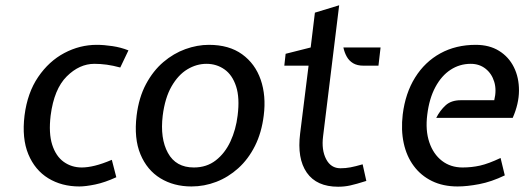

<svg xmlns="http://www.w3.org/2000/svg" viewBox="-20 -697 2003 728"><path d="M281 10Q214 10 163.2 -21Q112.5 -52 87.5 -112Q62.5 -172 73 -259Q84 -345.5 124.8 -405.2Q165.5 -465 224 -496Q282.5 -527 347 -527Q374 -527 406 -522.2Q438 -517.5 467 -506L436 -441Q408.5 -448.5 384.5 -451.8Q360.5 -455 338 -455Q281 -455 233 -407.2Q185 -359.5 172 -259Q164 -191.5 178 -148Q192 -104.5 221.8 -83.2Q251.5 -62 290 -62Q312 -62 339.8 -68.8Q367.5 -75.5 404 -91L421 -25Q377.5 -5 341 2.5Q304.5 10 281 10Z M706 10Q639 10 588.2 -21Q537.5 -52 512.5 -112Q487.5 -172 498 -259Q506.5 -327.5 533.5 -378Q560.5 -428.5 599.2 -461.5Q638 -494.5 683 -510.8Q728 -527 772 -527Q848.5 -527 898 -491.2Q947.5 -455.5 968.5 -394.8Q989.5 -334 980 -259Q972 -194 946.8 -143.8Q921.5 -93.5 883.5 -59.2Q845.5 -25 800 -7.5Q754.5 10 706 10ZM715 -62Q763.5 -62 798.2 -89Q833 -116 853.8 -160.8Q874.5 -205.5 881 -259Q889.5 -326 875.2 -369.5Q861 -413 831 -434Q801 -455 763 -455Q725 -455 690.2 -434Q655.5 -413 630.5 -369.5Q605.5 -326 597 -259Q586.5 -172 616.8 -117Q647 -62 715 -62Z M1262 11Q1180.5 11 1143.2 -42.5Q1106 -96 1118 -191L1150 -448H1058L1063 -493L1158 -517L1174 -649L1266 -677L1205 -180Q1198.5 -128.5 1216.5 -93.8Q1234.5 -59 1271 -59Q1290.5 -59 1309 -62.5Q1327.5 -66 1355 -74L1369 -11Q1329.5 1.5 1307.8 6.2Q1286 11 1262 11ZM1358 -448Q1334.5 -448 1319 -457.2Q1303.5 -466.5 1294.8 -482.2Q1286 -498 1282 -517H1423L1415 -448Z M1715 10Q1660 10 1618 -10.5Q1576 -31 1548.8 -67.8Q1521.5 -104.5 1510.8 -154.2Q1500 -204 1507 -263Q1517 -344 1554 -403.2Q1591 -462.5 1649.8 -494.8Q1708.5 -527 1784 -527Q1835.5 -527 1872.2 -504.2Q1909 -481.5 1928.5 -442.2Q1948 -403 1947.8 -353.2Q1947.5 -303.5 1924 -250H1634Q1648.5 -278.5 1669.8 -297.8Q1691 -317 1727 -317H1854Q1863.5 -355.5 1854 -386.8Q1844.5 -418 1821 -436.5Q1797.5 -455 1765 -455Q1723 -455 1688.5 -432.5Q1654 -410 1630.8 -366.8Q1607.5 -323.5 1600 -262Q1592.5 -202.5 1607.8 -157.5Q1623 -112.5 1655.8 -87.2Q1688.5 -62 1734 -62Q1768.5 -62 1800.5 -69.2Q1832.5 -76.5 1878 -98L1894 -32Q1843 -7.5 1797 1.2Q1751 10 1715 10Z"/></svg>

Font: Expletus Sans
Style: Italic
Weight: 400
Italic angle: -7°
Designer: Jasper de Waard
Foundry: Designtown
Version: Version 7.500